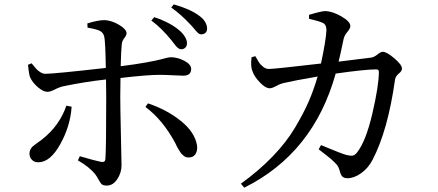

<svg xmlns="http://www.w3.org/2000/svg" viewBox="-20 -827 2040 894"><path d="M684.6 -731.4 698.2 -747.1Q774.4 -721.7 817.4 -683.6Q850.6 -653.3 850.6 -625Q850.6 -613.3 843.3 -605.5Q835.9 -597.7 824.2 -597.7Q820.3 -597.7 817.4 -598.6Q814.5 -599.6 811 -602.1Q807.6 -604.5 805.2 -606.4Q802.7 -608.4 798.8 -613.3Q794.9 -618.2 793 -620.6Q791 -623 785.6 -629.9Q780.3 -636.7 778.3 -639.6Q731.4 -697.3 684.6 -731.4ZM289.1 -335 313.5 -330.1Q307.6 -240.2 260.7 -155.8Q213.9 -71.3 158.2 -71.3Q139.6 -71.3 128.4 -83Q117.2 -94.7 117.2 -112.3Q117.2 -123 122.1 -131.8Q127 -140.6 131.8 -145Q136.7 -149.4 151.9 -160.2Q167 -170.9 175.8 -177.7Q256.8 -241.2 289.1 -335ZM387.7 -698.2 386.7 -717.8Q435.5 -733.4 467.8 -733.4Q501 -731.4 535.2 -710.9Q569.3 -690.4 569.3 -671.9Q569.3 -663.1 558.6 -649.4Q547.9 -635.7 546.9 -620.1Q543.9 -595.7 542 -518.6Q610.4 -527.3 659.2 -536.1Q708 -544.9 726.1 -549.8Q744.1 -554.7 756.3 -557.6Q768.6 -560.5 775.4 -560.5Q806.6 -560.5 838.4 -543.9Q870.1 -527.3 870.1 -505.9Q870.1 -474.6 833 -474.6Q818.4 -474.6 783.2 -476.6Q748 -478.5 722.7 -478.5Q666 -478.5 541 -463.9Q540 -431.6 540 -376Q540 -328.1 543 -197.3Q545.9 -66.4 545.9 -57.6Q545.9 -22.5 525.9 7.3Q505.9 37.1 477.5 37.1Q462.9 37.1 456.1 32.7Q449.2 28.3 439.9 11.2Q430.7 -5.9 424.8 -13.7Q396.5 -49.8 342.8 -80.1L351.6 -99.6Q428.7 -77.1 451.2 -73.2Q469.7 -70.3 470.7 -85.9Q474.6 -133.8 474.6 -377L473.6 -457Q376 -446.3 277.3 -425.8Q257.8 -421.9 235.8 -410.6Q213.9 -399.4 201.2 -399.4Q182.6 -399.4 158.2 -419.4Q133.8 -439.5 121.1 -464.8Q115.2 -475.6 110.4 -525.4L127 -532.2Q140.6 -515.6 148.4 -506.8Q156.2 -498 168 -490.7Q179.7 -483.4 191.4 -483.4Q232.4 -483.4 472.7 -510.7Q470.7 -629.9 465.8 -654.3Q461.9 -674.8 445.3 -683.1Q428.7 -691.4 387.7 -698.2ZM657.2 -329.1 668.9 -345.7Q756.8 -316.4 822.3 -263.7Q887.7 -210.9 897.5 -149.4Q900.4 -125 890.1 -109.4Q879.9 -93.8 859.4 -93.8Q852.5 -93.8 846.7 -95.2Q840.8 -96.7 835.4 -101.6Q830.1 -106.4 826.7 -109.4Q823.2 -112.3 817.9 -121.1Q812.5 -129.9 810.5 -132.8Q808.6 -135.7 802.7 -147Q796.9 -158.2 795.9 -161.1Q738.3 -268.6 657.2 -329.1ZM777.3 -792 789.1 -806.6Q865.2 -785.2 907.2 -753.9Q942.4 -728.5 944.3 -695.3Q944.3 -668.9 918 -667Q913.1 -667 908.7 -668.9Q904.3 -670.9 899.9 -675.3Q895.5 -679.7 892.1 -683.6Q888.7 -687.5 881.8 -695.8Q875 -704.1 870.1 -709Q823.2 -759.8 777.3 -792Z M1556.6 -540 1707 -558.6Q1721.7 -560.5 1737.3 -573.2Q1752.9 -585.9 1761.7 -585.9Q1780.3 -585.9 1815.9 -555.7Q1851.6 -525.4 1851.6 -507.8Q1851.6 -496.1 1836.9 -484.4Q1822.3 -472.7 1819.3 -456.1Q1786.1 -219.7 1714.8 -83Q1695.3 -44.9 1662.1 -21Q1628.9 2.9 1597.7 2.9Q1582 2.9 1574.2 -4.9Q1566.4 -12.7 1561.5 -32.2Q1558.6 -43 1554.2 -51.3Q1549.8 -59.6 1538.6 -70.3Q1527.3 -81.1 1521.5 -86.4Q1515.6 -91.8 1494.1 -108.4Q1472.7 -125 1463.9 -131.8L1474.6 -151.4Q1575.2 -109.4 1592.8 -105.5Q1612.3 -100.6 1622.6 -102.5Q1632.8 -104.5 1642.6 -117.2Q1683.6 -168.9 1713.9 -298.8Q1744.1 -428.7 1744.1 -492.2Q1744.1 -503.9 1732.4 -503.9Q1679.7 -503.9 1543 -484.4Q1439.5 -113.3 1117.2 46.9L1101.6 28.3Q1185.5 -32.2 1249.5 -98.6Q1313.5 -165 1353.5 -232.4Q1393.6 -299.8 1417 -353.5Q1440.4 -407.2 1459 -470.7Q1350.6 -452.1 1296.9 -439.5Q1282.2 -435.5 1264.6 -425.8Q1247.1 -416 1235.4 -416Q1215.8 -416 1189.5 -443.8Q1163.1 -471.7 1156.2 -494.1Q1145.5 -516.6 1151.4 -560.5L1168.9 -565.4Q1179.7 -545.9 1186 -536.1Q1192.4 -526.4 1205.1 -516.1Q1217.8 -505.9 1231.4 -505.9Q1257.8 -505.9 1474.6 -531.2Q1498 -640.6 1500 -686.5Q1500 -712.9 1482.4 -720.7Q1460 -730.5 1418.9 -739.3V-757.8Q1476.6 -775.4 1495.1 -775.4Q1528.3 -774.4 1569.8 -750.5Q1611.3 -726.6 1611.3 -706.1Q1611.3 -694.3 1597.2 -678.2Q1583 -662.1 1579.1 -641.6Q1564.5 -571.3 1556.6 -540Z"/></svg>

Font: GenYoMin TW TTF Medium
Style: Regular
Weight: 500
Version: Version 1.300